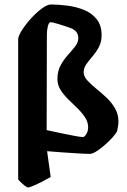

<svg xmlns="http://www.w3.org/2000/svg" viewBox="-20 -675 565 856"><path d="M206 -655Q240 -655 279.5 -650Q319 -645 354 -631Q389 -617 411 -589.5Q433 -562 433 -518Q433 -488 421 -465.5Q409 -443 393 -424.5Q377 -406 365 -389Q353 -372 353 -353Q353 -335 368.5 -317.5Q384 -300 407.5 -281Q431 -262 454 -240.5Q477 -219 492.5 -192.5Q508 -166 508 -134Q508 -123 506 -110.5Q504 -98 502 -90Q496 -78 480.5 -61Q465 -44 446 -27.5Q427 -11 409.5 0Q392 11 381 11Q363 11 330.5 9Q298 7 260 4.5Q222 2 190 -1L206 114Q189 124 167.5 135Q146 146 128 153.5Q110 161 104 161Q101 161 90.5 153Q80 145 70.5 135.5Q61 126 61 123V-499Q61 -514 77.5 -540Q94 -566 118 -592.5Q142 -619 166.5 -637Q191 -655 206 -655ZM189 -521 188 -95Q219 -88 253 -81Q287 -74 313.5 -69Q340 -64 350 -64Q357 -64 365 -77.5Q373 -91 373 -107Q373 -131 359 -152Q345 -173 324.5 -193Q304 -213 283.5 -233Q263 -253 249.5 -275Q236 -297 236 -323Q236 -358 250 -383.5Q264 -409 282.5 -429.5Q301 -450 315 -468Q329 -486 329 -505Q329 -537 295 -550Q267 -560 240 -568Q213 -576 206 -576Q198 -576 193.5 -558.5Q189 -541 189 -521Z"/></svg>

Font: Grenze Gotisch
Style: Bold
Weight: 700
Designer: Renata Polastri
Foundry: Omnibus-Type
Version: Version 1.001